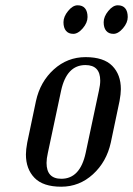

<svg xmlns="http://www.w3.org/2000/svg" viewBox="-20 -696 503 726"><path d="M437 -359Q437 -341 432 -314L399 -157Q383 -84 331.5 -37Q280 10 211.5 10Q143 10 110.5 -23.5Q78 -57 78 -112Q78 -130 83 -157L116 -314Q132 -387 183.5 -433.5Q235 -480 303.5 -480Q372 -480 404.5 -447Q437 -414 437 -359ZM359 -391Q359 -450 303 -450Q232 -450 211 -353L161 -118Q156 -96 156 -80Q156 -20 212 -20Q283 -20 304 -118L354 -353Q359 -375 359 -391ZM425.5 -676Q444 -676 453.5 -664.5Q463 -653 463 -631.5Q463 -610 445 -589Q427 -568 409 -568Q391 -568 381.5 -579.5Q372 -591 372 -612Q372 -633 389.5 -654.5Q407 -676 425.5 -676ZM273.5 -676Q292 -676 301.5 -664.5Q311 -653 311 -631.5Q311 -610 293 -589Q275 -568 257 -568Q239 -568 229.5 -579.5Q220 -591 220 -612Q220 -633 237.5 -654.5Q255 -676 273.5 -676Z"/></svg>

Font: Trochut
Style: Italic
Weight: 400
Italic angle: -12°
Designer: Andreu Balius
Foundry: Andreu Balius
Version: Version 1.001